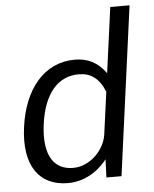

<svg xmlns="http://www.w3.org/2000/svg" viewBox="-54 -808 691 863"><g transform="rotate(-5 291.5 -376.0)"><path d="M218 10C313 10 373 -53 395 -82L392 0H460L563 -762H476L436 -467C398 -519 353 -540 296 -540C158 -540 66 -428 43 -259C19 -85 89 10 218 10ZM247 -56C165 -56 113 -117 132 -263C151 -404 217 -473 308 -473C362 -473 400 -446 425 -384L399 -193C389 -124 324 -56 247 -56Z"/></g></svg>

Font: Cheyenne Sans
Style: Italic
Weight: 400
Italic angle: -8.13011°
Designer: The Public Sans project authors (U.S. Web Design System), Libre Franklin designed by Pablo Impallari and Rodrigo Fuenzal
Foundry: The Cheyenne Sans Project Authors
Version: Version 2.007